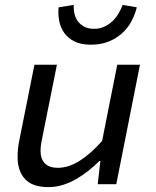

<svg xmlns="http://www.w3.org/2000/svg" viewBox="-20 -754 640 786"><path d="M178 12Q113 12 82.5 -21Q52 -54 52 -111Q52 -150 61 -189L121 -489H213L155 -200Q151 -182 148.5 -166.5Q146 -151 146 -136Q146 -103 164 -85Q182 -67 216 -67Q261 -67 306.5 -96Q352 -125 398 -177L460 -489H553L456 0H380L391 -95H387Q366 -74 342 -55Q318 -36 292 -21Q266 -6 237.5 3Q209 12 178 12ZM352 -571Q312 -571 285.5 -584Q259 -597 243.5 -618.5Q228 -640 222.5 -667.5Q217 -695 220 -724L282 -734Q281 -715 285 -697.5Q289 -680 299 -666.5Q309 -653 325.5 -644.5Q342 -636 365 -636Q388 -636 406.5 -644.5Q425 -653 439.5 -666.5Q454 -680 464.5 -697.5Q475 -715 482 -734L540 -724Q533 -695 518.5 -667.5Q504 -640 480.5 -618.5Q457 -597 425 -584Q393 -571 352 -571Z"/></svg>

Font: Source Code Pro Medium
Style: Italic
Weight: 500
Italic angle: -11°
Monospace: yes
Designer: Paul D. Hunt, Teo Tuominen
Foundry: Adobe Systems Incorporated
Version: Version 1.050;PS 1.000;hotconv 16.6.51;makeotf.lib2.5.65220